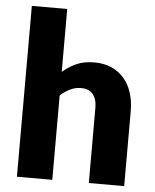

<svg xmlns="http://www.w3.org/2000/svg" viewBox="-53 -793 676 838"><g transform="rotate(5 285.0 -374.0)"><path d="M207.5 -473Q235.5 -497 268.2 -511.8Q301 -526.5 346.5 -526.5Q389 -526.5 421.8 -511.8Q454.5 -497 477 -470.8Q499.5 -444.5 511 -408.2Q522.5 -372 522.5 -329.5V0H367.5V-329.5Q367.5 -367.5 350 -388.8Q332.5 -410 298.5 -410Q273 -410 250.8 -399.2Q228.5 -388.5 207.5 -370V0H52.5V-748.5H207.5Z"/></g></svg>

Font: Lato ExtraBold
Style: Regular
Weight: 800
Designer: Lukasz Dziedzic with Adam Twardoch and Botio Nikoltchev
Foundry: tyPoland Lukasz Dziedzic
Version: Version 2.015; 2015-08-06; http://www.latofonts.com/